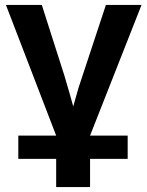

<svg xmlns="http://www.w3.org/2000/svg" viewBox="-20 -548 596 776"><path d="M54 94V0H207L4 -528H149L241 -240Q262 -169 276 -118L297 -192L408 -528H552L344 0H496V94H344V208H207V94Z"/></svg>

Font: Libra Sans
Style: Bold
Weight: 700
Foundry: Context Ltd
Version: Version 1.000